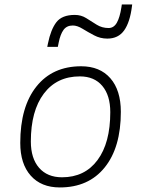

<svg xmlns="http://www.w3.org/2000/svg" viewBox="-20 -821 626 851"><path d="M245.1 9.8Q162.6 9.8 116.2 -42.5Q69.8 -94.7 69.8 -187.5Q69.8 -347.7 141.4 -437.5Q212.9 -527.3 339.8 -527.3Q422.9 -527.3 469.2 -474.1Q515.6 -420.9 515.6 -325.2Q515.6 -167.5 444.1 -78.9Q372.6 9.8 245.1 9.8ZM254.9 -35.2Q355.5 -35.2 412.1 -111.3Q468.8 -187.5 468.8 -323.7Q468.8 -398.4 433.3 -440.4Q397.9 -482.4 334 -482.4Q231.9 -482.4 174.3 -406Q116.7 -329.6 116.7 -193.8Q116.7 -119.1 153.3 -77.1Q189.9 -35.2 254.9 -35.2ZM189.5 -613.3 192.4 -627.9Q205.1 -690.4 230 -722.7Q254.9 -754.9 311.5 -754.9Q339.8 -754.9 362.5 -740.5Q385.3 -726.1 408.7 -711.4Q432.1 -696.8 461.4 -696.8Q484.4 -696.8 497.8 -720.2Q511.2 -743.7 518.1 -788.6L520 -801.3H565.9L564.9 -793.5Q556.2 -722.7 530.3 -686.3Q504.4 -649.9 455.6 -649.9Q424.3 -649.9 396.7 -664.6Q369.1 -679.2 345.7 -693.6Q322.3 -708 302.7 -708Q275.9 -708 261.7 -688.7Q247.6 -669.4 240.2 -632.8L236.3 -613.3Z"/></svg>

Font: Cascadia Mono ExtraLight
Style: Italic
Weight: 200
Italic angle: -10°
Monospace: yes
Designer: Aaron Bell
Foundry: Saja Typeworks
Version: Version 2404.023; ttfautohint (v1.8.4)